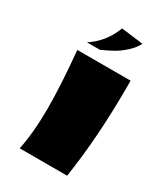

<svg xmlns="http://www.w3.org/2000/svg" viewBox="-171 -761 738 842"><g transform="rotate(30 198.0 -340.0)"><path d="M341 -500V-473Q341 -209 308 0H68Q87 -92 87 -212.5Q87 -333 71 -500ZM194 -680 305 -666Q291 -639 265.5 -616Q240 -593 217 -580Q194 -567 157 -550H91Q163 -597 194 -680Z"/></g></svg>

Font: Ruslan Display
Style: Regular
Weight: 400
Version: Version 1.001